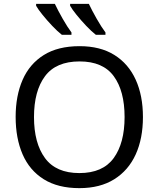

<svg xmlns="http://www.w3.org/2000/svg" viewBox="-20 -964 821 994"><path d="M720 -358Q720 -247 682.5 -164.5Q645 -82 571.5 -36Q498 10 391 10Q280 10 206.5 -36Q133 -82 97 -165Q61 -248 61 -359Q61 -468 97 -550.5Q133 -633 206.5 -679Q280 -725 392 -725Q499 -725 572 -679.5Q645 -634 682.5 -551.5Q720 -469 720 -358ZM156 -358Q156 -223 213 -145.5Q270 -68 391 -68Q512 -68 568.5 -145.5Q625 -223 625 -358Q625 -493 569 -569.5Q513 -646 392 -646Q270 -646 213 -569.5Q156 -493 156 -358ZM440 -944Q456 -910 480.5 -867Q505 -824 526 -796V-784H476Q453 -802 426 -830.5Q399 -859 376 -887.5Q353 -916 343 -934V-944ZM264 -944Q280 -910 304.5 -867Q329 -824 350 -796V-784H300Q277 -802 250 -830.5Q223 -859 200 -887.5Q177 -916 167 -934V-944Z"/></svg>

Font: Noto Sans
Style: Regular
Weight: 400
Designer: Monotype Design Team
Foundry: Monotype Imaging Inc.
Version: Version 1.902